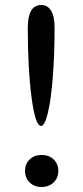

<svg xmlns="http://www.w3.org/2000/svg" viewBox="-20 -738 333 767"><path d="M144 -235Q121 -235 106 -349Q91 -463 91 -627Q91 -718 145 -718Q170 -718 184 -695.5Q198 -673 198 -627Q198 -521 191 -431Q184 -341 171.5 -288Q159 -235 144 -235ZM80 -55Q80 -83 98.5 -101Q117 -119 146 -119Q176 -119 194.5 -101Q213 -83 213 -55Q213 -27 194 -9Q175 9 146 9Q117 9 98.5 -9Q80 -27 80 -55Z"/></svg>

Font: Madhuban
Style: Regular
Weight: 400
Designer: jaikishan Patel
Foundry: MagicType
Version: Version 1.000